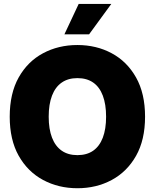

<svg xmlns="http://www.w3.org/2000/svg" viewBox="-20 -973 809 1003"><path d="M384.3 10.3Q285.2 10.3 204.8 -33Q124.5 -76.2 77.6 -159.4Q30.8 -242.7 30.8 -363.3Q30.8 -484.9 77.6 -568.4Q124.5 -651.9 204.8 -694.8Q285.2 -737.8 384.3 -737.8Q483.4 -737.8 563.5 -694.8Q643.6 -651.9 690.7 -568.4Q737.8 -484.9 737.8 -363.3Q737.8 -242.2 690.7 -158.9Q643.6 -75.7 563.5 -32.7Q483.4 10.3 384.3 10.3ZM384.3 -162.6Q433.6 -162.6 466.8 -185.8Q500 -209 517.1 -253.9Q534.2 -298.8 534.2 -363.3Q534.2 -428.2 517.1 -473.4Q500 -518.6 466.8 -541.7Q433.6 -564.9 384.3 -564.9Q335.9 -564.9 302.5 -541.7Q269 -518.6 251.7 -473.4Q234.4 -428.2 234.4 -363.3Q234.4 -298.8 251.7 -253.9Q269 -209 302.5 -185.8Q335.9 -162.6 384.3 -162.6ZM316.4 -793.5 391.1 -952.6H561.5L445.3 -793.5Z"/></svg>

Font: Inter 18pt Black
Style: Regular
Weight: 900
Designer: Rasmus Andersson
Foundry: rsms
Version: Version 4.001;git-66647c0bb